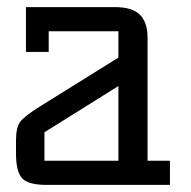

<svg xmlns="http://www.w3.org/2000/svg" viewBox="-20 -520 538 540"><path d="M395 -68H458V0H110Q59 0 42 -19Q25 -38 25 -88V-125Q25 -161 36.5 -177Q48 -193 93 -221L313 -358V-432H117V-374H53V-500H303Q352 -500 373.5 -478.5Q395 -457 395 -414ZM313 -68V-278L105 -148V-68Z"/></svg>

Font: Kelly Slab
Style: Regular
Weight: 400
Designer: Denis Masharov
Foundry: Denis Masharov
Version: Version 1.001